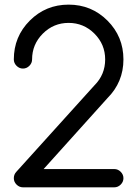

<svg xmlns="http://www.w3.org/2000/svg" viewBox="-20 -801 587 821"><path d="M468.8 -78.1Q484.4 -78.1 496.1 -66.4Q507.8 -54.7 507.8 -39.1Q507.8 -23.4 496.1 -11.7Q484.4 0 468.8 0H78.1Q62.5 0 50.8 -11.7Q39.1 -23.4 39.1 -39.1Q39.1 -55.2 50.3 -66.9L383.8 -436Q429.7 -481.9 429.7 -546.9Q429.7 -611.3 383.8 -657.2Q337.9 -703.1 273.4 -703.1Q209 -703.1 163.1 -657.2Q117.2 -611.3 117.2 -546.9Q117.2 -531.2 105.5 -519.5Q93.8 -507.8 78.1 -507.8Q62.5 -507.8 50.8 -519.5Q39.1 -531.2 39.1 -546.9Q39.1 -644.5 107.4 -712.9Q175.8 -781.2 273.4 -781.2Q371.1 -781.2 439.5 -712.9Q507.8 -644.5 507.8 -546.9Q507.8 -449.7 439 -380.9L166.5 -78.1Z"/></svg>

Font: Comfortaa
Style: Regular
Weight: 400
Designer: Johan Aakerlund
Foundry: Johan Aakerlund
Version: Version 2.001; ttfautohint (v1.4.1)